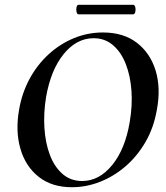

<svg xmlns="http://www.w3.org/2000/svg" viewBox="-20 -772 695 804"><path d="M281 12Q197 12 142 -31.5Q87 -75 65.5 -149Q44 -223 60 -313Q72 -383 104 -442Q136 -501 183.5 -544.5Q231 -588 289 -612Q347 -636 411 -636Q497 -636 553 -593Q609 -550 631.5 -477Q654 -404 637 -313Q624 -237 589 -177Q554 -117 505 -75Q456 -33 398.5 -10.5Q341 12 281 12ZM324 -14Q395 -14 449.5 -80.5Q504 -147 523 -260Q535 -329 530.5 -392Q526 -455 506.5 -504.5Q487 -554 453 -583Q419 -612 372 -612Q301 -612 247 -546Q193 -480 173 -366Q162 -299 166 -236Q170 -173 189 -123Q208 -73 242 -43.5Q276 -14 324 -14ZM309 -712Q303 -712 300.5 -722Q298 -732 300.5 -742Q303 -752 309 -752H537Q544 -752 546.5 -742Q549 -732 546.5 -722Q544 -712 537 -712Z"/></svg>

Font: Cormorant Infant Light
Style: Italic
Weight: 300
Italic angle: -10°
Designer: Christian Thalmann (Catharsis Fonts)
Foundry: Catharsis Fonts
Version: Version 4.001